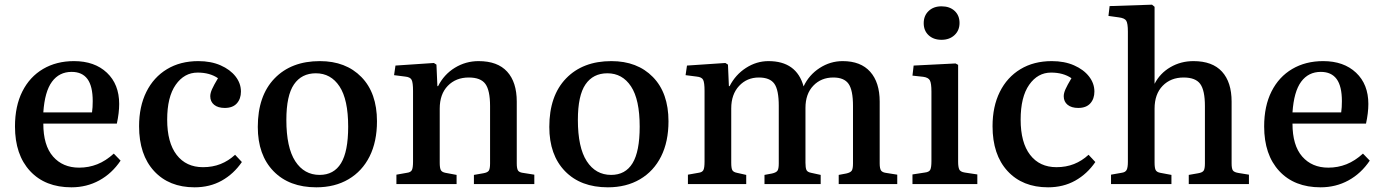

<svg xmlns="http://www.w3.org/2000/svg" viewBox="-20 -786 5905 820"><path d="M285 14Q173 14 108.5 -55.5Q44 -125 44 -246Q44 -333 75.5 -395.5Q107 -458 164 -491.5Q221 -525 296 -525Q384 -525 436.5 -475.5Q489 -426 489 -342Q489 -304 479 -258H165Q165 -165 206.5 -117.5Q248 -70 318 -70Q359 -70 395.5 -84.5Q432 -99 466 -130L495 -100Q458 -45 404 -15.5Q350 14 285 14ZM165 -306H373Q376 -327 376 -354Q376 -418 353.5 -448.5Q331 -479 286 -479Q233 -479 202 -437Q171 -395 165 -306Z M811 14Q702 14 638 -55.5Q574 -125 574 -247Q574 -331 605 -393.5Q636 -456 693 -490.5Q750 -525 827 -525Q881 -525 922 -507Q963 -489 986 -459.5Q1009 -430 1009 -395Q1009 -364 991.5 -344.5Q974 -325 940 -325Q911 -325 894.5 -338.5Q878 -352 878 -375Q878 -388 885.5 -405Q893 -422 911 -452Q876 -476 824 -476Q767 -476 730.5 -424Q694 -372 694 -275Q694 -177 734.5 -124.5Q775 -72 847 -72Q888 -72 922 -85.5Q956 -99 984 -125L1013 -94Q978 -43 927 -14.5Q876 14 811 14Z M1331 14Q1215 14 1148 -55Q1081 -124 1081 -244Q1081 -377 1152.5 -451Q1224 -525 1346 -525Q1457 -525 1523.5 -457Q1590 -389 1590 -268Q1590 -181 1558.5 -118Q1527 -55 1468.5 -20.5Q1410 14 1331 14ZM1345 -39Q1406 -39 1436.5 -89Q1467 -139 1467 -245Q1467 -361 1430 -417Q1393 -473 1329 -473Q1268 -473 1235.5 -425.5Q1203 -378 1203 -274Q1203 -156 1241 -97.5Q1279 -39 1345 -39Z M1673 0V-40L1718 -48Q1734 -50 1739 -59.5Q1744 -69 1744 -96V-398Q1744 -433 1738 -445Q1732 -457 1710 -459L1663 -465L1669 -506L1833 -517L1844 -510L1848 -418H1851Q1876 -468 1922.5 -496.5Q1969 -525 2024 -525Q2105 -525 2146 -480Q2187 -435 2187 -352V-88Q2187 -66 2192.5 -57.5Q2198 -49 2218 -47L2262 -40V0H2004V-39L2044 -46Q2062 -49 2067.5 -57Q2073 -65 2073 -88V-333Q2073 -400 2053 -427.5Q2033 -455 1982 -455Q1927 -455 1892.5 -419.5Q1858 -384 1858 -322V-91Q1858 -69 1862.5 -60Q1867 -51 1882 -48L1930 -39V0Z M2576 14Q2460 14 2393 -55Q2326 -124 2326 -244Q2326 -377 2397.5 -451Q2469 -525 2591 -525Q2702 -525 2768.5 -457Q2835 -389 2835 -268Q2835 -181 2803.5 -118Q2772 -55 2713.5 -20.5Q2655 14 2576 14ZM2590 -39Q2651 -39 2681.5 -89Q2712 -139 2712 -245Q2712 -361 2675 -417Q2638 -473 2574 -473Q2513 -473 2480.5 -425.5Q2448 -378 2448 -274Q2448 -156 2486 -97.5Q2524 -39 2590 -39Z M2918 0V-40L2963 -48Q2979 -50 2984 -59.5Q2989 -69 2989 -96V-398Q2989 -433 2983 -445Q2977 -457 2955 -459L2908 -465L2914 -506L3078 -517L3089 -510L3093 -418H3096Q3121 -467 3166 -496Q3211 -525 3262 -525Q3382 -525 3412 -417Q3435 -466 3480.5 -495.5Q3526 -525 3579 -525Q3656 -525 3696.5 -479.5Q3737 -434 3737 -352V-88Q3737 -66 3743 -57.5Q3749 -49 3768 -47L3812 -40V0H3562V-39L3594 -45Q3612 -49 3617.5 -57Q3623 -65 3623 -88V-334Q3623 -401 3604 -428Q3585 -455 3539 -455Q3487 -455 3453.5 -420Q3420 -385 3420 -325V-91Q3420 -70 3424 -60.5Q3428 -51 3444 -48L3485 -39V0H3245V-39L3277 -45Q3295 -49 3300.5 -57Q3306 -65 3306 -88V-334Q3306 -402 3287 -428.5Q3268 -455 3221 -455Q3170 -455 3136.5 -419Q3103 -383 3103 -323V-91Q3103 -68 3107.5 -59.5Q3112 -51 3127 -48L3167 -39V0Z M4001 -616Q3967 -616 3946 -635.5Q3925 -655 3925 -687Q3925 -719 3946 -739Q3967 -759 4001 -759Q4036 -759 4057 -739.5Q4078 -720 4078 -688Q4078 -656 4056.5 -636Q4035 -616 4001 -616ZM3877 0V-41L3929 -49Q3948 -51 3953 -61Q3958 -71 3958 -98V-395Q3958 -430 3951.5 -442.5Q3945 -455 3923 -458L3877 -463L3882 -506L4061 -515L4072 -509V-95Q4072 -74 4076.5 -63Q4081 -52 4101 -49L4154 -41V0Z M4456 14Q4347 14 4283 -55.5Q4219 -125 4219 -247Q4219 -331 4250 -393.5Q4281 -456 4338 -490.5Q4395 -525 4472 -525Q4526 -525 4567 -507Q4608 -489 4631 -459.5Q4654 -430 4654 -395Q4654 -364 4636.5 -344.5Q4619 -325 4585 -325Q4556 -325 4539.5 -338.5Q4523 -352 4523 -375Q4523 -388 4530.5 -405Q4538 -422 4556 -452Q4521 -476 4469 -476Q4412 -476 4375.5 -424Q4339 -372 4339 -275Q4339 -177 4379.5 -124.5Q4420 -72 4492 -72Q4533 -72 4567 -85.5Q4601 -99 4629 -125L4658 -94Q4623 -43 4572 -14.5Q4521 14 4456 14Z M4725 0V-40L4770 -48Q4786 -50 4791.5 -60Q4797 -70 4797 -95V-651Q4797 -686 4790 -697.5Q4783 -709 4757 -712L4714 -718L4719 -760L4900 -766L4911 -757V-433V-428Q4934 -473 4978.5 -499Q5023 -525 5077 -525Q5158 -525 5199 -480Q5240 -435 5240 -352V-88Q5240 -66 5245.5 -58Q5251 -50 5271 -47L5314 -40V0H5057V-39L5097 -46Q5115 -49 5120.5 -57Q5126 -65 5126 -88V-333Q5126 -400 5106 -427.5Q5086 -455 5035 -455Q4980 -455 4945.5 -419.5Q4911 -384 4911 -322V-92Q4911 -69 4915.5 -60Q4920 -51 4935 -48L4983 -39V0Z M5620 14Q5508 14 5443.5 -55.5Q5379 -125 5379 -246Q5379 -333 5410.5 -395.5Q5442 -458 5499 -491.5Q5556 -525 5631 -525Q5719 -525 5771.5 -475.5Q5824 -426 5824 -342Q5824 -304 5814 -258H5500Q5500 -165 5541.5 -117.5Q5583 -70 5653 -70Q5694 -70 5730.5 -84.5Q5767 -99 5801 -130L5830 -100Q5793 -45 5739 -15.5Q5685 14 5620 14ZM5500 -306H5708Q5711 -327 5711 -354Q5711 -418 5688.5 -448.5Q5666 -479 5621 -479Q5568 -479 5537 -437Q5506 -395 5500 -306Z"/></svg>

Font: Literata 36pt Medium
Style: Regular
Weight: 500
Designer: Latin by Veronika Burian and Jose Scaglione. Greek by Irene Vlachou. Cyrillic by Vera Evstafieva.
Foundry: TypeTogether
Version: Version 3.002